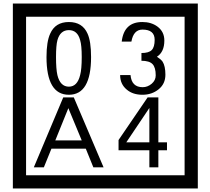

<svg xmlns="http://www.w3.org/2000/svg" viewBox="-20 -980 1195 1090"><path d="M1103 90H53V-960H1103ZM1028 15V-885H128V15ZM497 -656Q497 -442 371 -442Q244 -442 244 -656Q244 -744 265 -789Q294 -855 371 -855Q448 -855 477 -789Q497 -745 497 -656ZM444 -656Q444 -723 435 -752Q420 -809 371 -809Q322 -809 306 -752Q298 -723 298 -656Q298 -587 306 -553Q322 -488 371 -488Q419 -488 435 -554Q444 -587 444 -656ZM919 -556Q919 -504 880.5 -473Q842 -442 789 -442Q734 -442 700 -471Q662 -502 662 -554H721Q727 -485 790 -485Q818 -485 841 -504.5Q864 -524 864 -552Q864 -597 846 -616Q828 -635 783 -635V-679Q825 -679 841.5 -696Q858 -713 858 -754Q858 -812 789 -812Q738 -812 726 -744H671Q684 -855 788 -855Q839 -855 874 -829Q913 -800 913 -750Q913 -685 871 -658Q895 -642 903 -630Q919 -605 919 -556ZM568 -30H510L467 -136H272L229 -30H172L339 -427H399ZM444 -183 368 -366 294 -183ZM928 -127H879V-30H828V-127H653V-185L818 -427H879V-172H928ZM828 -172V-367L697 -172Z"/></svg>

Font: Unicode BMP Fallback SIL
Style: Regular
Weight: 400
Foundry: NRSI, SIL International
Version: Version 5.1 Based on Unicode 5.1